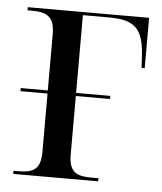

<svg xmlns="http://www.w3.org/2000/svg" viewBox="-44 -575 519 615"><g transform="rotate(5 215.5 -268.0)"><path d="M21 0H294V-10H273C227 -10 199 -18 199 -78V-266H309V-276H199V-526H282C366 -526 394 -501 399 -408L401 -374H411V-536H21V-526H33C79 -526 108 -517 108 -457V-276H21V-266H108V-78C108 -18 80 -10 33 -10H21Z"/></g></svg>

Font: Noto Serif Display SemiCondensed
Style: Regular
Weight: 400
Width: 4
Designer: Monotype Design Team
Foundry: Monotype Imaging Inc.
Version: Version 2.009